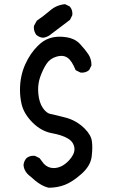

<svg xmlns="http://www.w3.org/2000/svg" viewBox="-20 -861 540 900"><path d="M231.4 -73.2Q270 -73.2 303.7 -109.4Q329.1 -137.2 329.1 -161.6Q329.1 -165.5 328.6 -168.9Q324.2 -196.8 297.9 -211.9Q269.5 -228.5 222.7 -236.8Q173.3 -246.1 133.1 -286.1Q92.8 -326.2 81.5 -371.6Q73.7 -404.8 73.7 -439.9Q73.7 -504.9 98.6 -560.1Q121.6 -610.8 156.7 -645.5Q183.1 -672.4 212.4 -681.6Q233.9 -689 259.8 -689Q273.4 -689 291 -686.5Q308.6 -684.1 324.7 -676.8Q343.3 -668 356.4 -653.3Q380.4 -627.4 394.5 -606Q408.7 -584.5 408.7 -555.7V-554.2L397.9 -532.7Q383.8 -520.5 364.3 -520.5Q361.3 -520.5 356.9 -521L334.5 -532.2Q316.9 -576.7 295.9 -590.8Q283.2 -599.1 267.1 -599.1Q257.3 -599.1 245.6 -595.7Q215.3 -587.4 198.2 -562Q180.7 -535.6 168 -499Q158.7 -471.7 158.7 -440.9Q158.7 -431.2 159.7 -421.4Q163.6 -379.9 181.2 -354.5Q198.2 -330.1 216.8 -326.7Q237.3 -322.8 284.7 -310.5Q337.9 -297.4 377.9 -257.3Q406.7 -228 410.6 -199.7Q412.6 -186 412.6 -168.2Q412.6 -150.4 409.7 -127Q404.3 -83.5 362.3 -46.1Q320.3 -8.8 284.7 5.1Q249 19 209 19H208.5Q169.4 10.7 123.5 -33.2Q92.3 -55.7 90.3 -87.9Q92.3 -106 103.5 -119.1Q117.2 -130.9 136.7 -130.9Q139.6 -130.9 144 -130.4L165.5 -119.6L185.5 -93.3Q204.6 -73.2 231.4 -73.2ZM138.7 -732.4Q138.7 -735.4 139.2 -739.7L152.3 -763.7Q184.1 -785.6 213.4 -810.5Q243.7 -837.4 283.7 -841.3H285.2L307.1 -830.6L307.6 -829.6Q319.3 -816.4 319.3 -796.9Q319.3 -793.9 318.8 -789.6L308.1 -768.1L213.9 -696.8Q199.2 -686 181.6 -684.1Q163.6 -686 150.4 -697.3Q138.7 -712.9 138.7 -732.4Z"/></svg>

Font: Bakudai
Style: Medium
Weight: 500
Version: Version 1.48